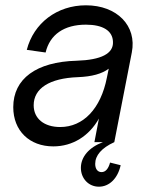

<svg xmlns="http://www.w3.org/2000/svg" viewBox="-20 -536 565 724"><path d="M181 16C254 16 316 -23 353 -89L336 0H368C315 20 285 56 285 97C285 137 314 168 353 168C392 168 424 137 435 87L395 77C389 100 378 113 363 113C348 113 339 101 339 82C339 50 363 22 411 0L477 -338C497 -439 421 -516 304 -516C195 -516 107 -449 81 -348L152 -338C168 -406 222 -443 304 -443C368 -443 405 -420 406 -378C408 -334 362 -310 269 -307C117 -303 30 -239 30 -132C30 -43 91 16 181 16ZM207 -57C146 -57 107 -89 107 -139C107 -203 167 -241 273 -245C327 -247 365 -258 390 -277L383 -243C360 -126 294 -57 207 -57Z"/></svg>

Font: Uncut Sans
Style: Italic
Weight: 400
Italic angle: -11°
Designer: Kasper Nordkvist
Foundry: UNCUT.wtf
Version: Version 1.304;Glyphs 3.2 (3246)